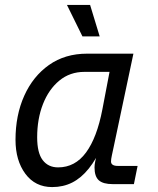

<svg xmlns="http://www.w3.org/2000/svg" viewBox="-20 -748 640 780"><path d="M192 12Q123 12 83 -42Q43 -96 43 -180Q43 -280 78.5 -359Q114 -438 179 -484Q244 -530 334 -530H522L442 -152Q438 -133 434.5 -117Q431 -101 431 -92Q431 -83 438 -78.5Q445 -74 458 -74H539L524 0H438Q399 0 381.5 -15.5Q364 -31 364 -68Q364 -79 367 -93Q370 -107 375 -123Q380 -139 386 -157H396Q371 -101 340.5 -63Q310 -25 273.5 -6.5Q237 12 192 12ZM216 -68Q285 -68 329.5 -128.5Q374 -189 396 -304L425 -456H323Q264 -456 221 -420.5Q178 -385 154.5 -325Q131 -265 131 -190Q131 -127 153.5 -97.5Q176 -68 216 -68ZM315 -600 252 -728H346L385 -600Z"/></svg>

Font: Geist Mono
Style: Italic
Weight: 400
Italic angle: -12°
Monospace: yes
Designer: Basement.studio, Andrés Briganti, Mateo Zaragoza
Foundry: Basement.studio, Vercel, Andrés Briganti, Guido Ferreyra, Mateo Zaragoza
Version: Version 1.500